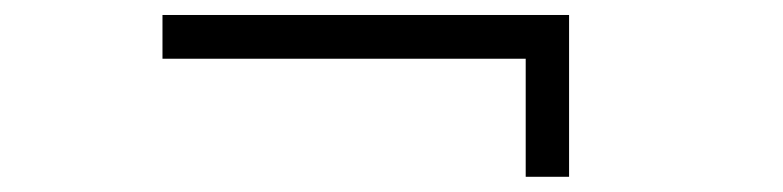

<svg xmlns="http://www.w3.org/2000/svg" viewBox="-20 -392 1040 255"><path d="M195.8 -372.1H735.8V-157.2H678.2V-314H195.8Z"/></svg>

Font: KJV1611
Style: Regular
Weight: 400
Version: Version 3.6.1